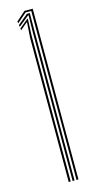

<svg xmlns="http://www.w3.org/2000/svg" viewBox="-125 -835 434 869"><g transform="rotate(-15 92.0 -400.0)"><path d="M118.8 0V-792H92.2L47.2 -753L46 -762L89 -800H127.8V0ZM82.2 0V-674L87 -746.5L84.5 -746.8L52 -719.2L50.8 -728L92.5 -762.2H94.8L91.5 -684V0ZM100.5 0V-694L102 -776H99.5L49.8 -736L48.5 -744.8L96.2 -784.2H110L109.5 -704V0Z"/></g></svg>

Font: Big Shoulders Inline Display Thin Light
Style: Regular
Weight: 300
Version: Version 2.002